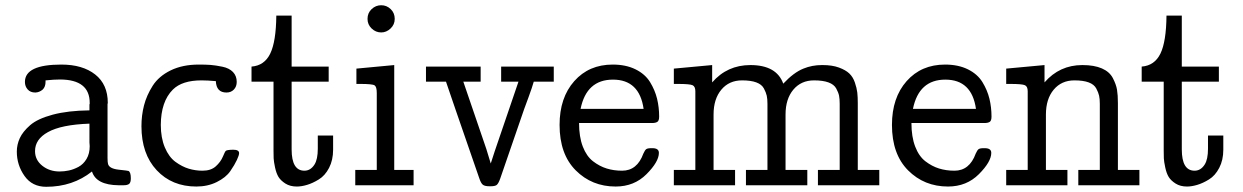

<svg xmlns="http://www.w3.org/2000/svg" viewBox="-20 -715 4797 741"><path d="M44.9 -129.9Q44.9 -156.7 56.4 -181.9Q67.9 -207 96.4 -231.9Q125 -256.8 183.6 -272.5Q242.2 -288.1 325.2 -289.1V-312L326.2 -314Q326.2 -315.9 326.2 -317.9Q326.2 -407.7 211.9 -408.2Q189 -408.2 155.8 -404.8Q155.8 -402.8 155.8 -401.4Q156.2 -379.9 144.5 -369.1Q131.8 -358.4 116.2 -357.9Q97.2 -357.9 86.7 -369.9Q76.2 -381.8 76.2 -398.9Q76.2 -465.8 216.8 -465.8Q298.8 -465.8 347.4 -427.5Q396 -389.2 396 -317.9Q396 -316.9 395.5 -315.4Q395 -314 395 -313V-105Q395 -88.9 397 -82Q401.9 -64 438.5 -60.1Q475.1 -56.2 476.1 -55.2Q484.9 -50.3 484.9 -26.9Q484.9 -10.7 478.5 -5.4Q472.2 0 456.1 0H438Q351.1 -1 335 -53.2Q260.7 5.9 158.2 5.9Q104 5.9 74.5 -36.1Q44.9 -78.1 44.9 -129.9ZM115.2 -131.8Q115.2 -97.7 143.1 -75.4Q170.9 -53.2 210 -53.2Q228 -53.2 246.1 -57.1Q264.2 -61 283 -71Q301.8 -81.1 314 -101.6Q326.2 -122.1 326.2 -150.9Q326.2 -153.8 325.7 -158.4Q325.2 -163.1 325.2 -165V-237.8Q216.3 -233.9 165 -205.1Q115.2 -177.7 115.2 -131.8Z M525.9 -228Q525.9 -270 535.9 -308.6Q545.9 -347.2 569.3 -384Q592.8 -420.9 638.7 -443.4Q684.6 -465.8 747.6 -465.8Q774.4 -465.8 793.2 -464.4Q812 -462.9 838.4 -457.5Q864.7 -452.1 879.2 -437Q893.6 -421.9 893.6 -398.9Q893.6 -380.9 882.6 -369.4Q871.6 -357.9 854 -357.9Q814.9 -357.9 813 -401.9Q780.8 -404.8 757.8 -404.8Q682.6 -404.8 647 -369.1Q601.1 -323.2 600.6 -232.9Q600.6 -183.1 616.2 -146Q631.8 -108.9 657.2 -90.3Q682.6 -71.8 708.3 -64Q733.9 -56.2 761.7 -56.2Q793.9 -56.2 812.7 -73Q831.5 -89.8 840.1 -110.4Q848.6 -130.9 851.6 -132.8Q855.5 -136.7 879.9 -137.2Q902.8 -137.2 902.8 -124Q902.8 -116.2 894.3 -97.7Q885.7 -79.1 868.7 -54.4Q851.6 -29.8 816.7 -12.5Q781.7 4.9 737.8 4.9Q643.6 4.9 584.7 -58.1Q525.9 -121.1 525.9 -228Z M950.7 -399.9V-458Q1000.5 -461.9 1022.9 -508.1Q1045.4 -554.2 1046.4 -654.8H1105.5V-458H1248.5V-399.9H1105.5V-138.2Q1105.5 -56.2 1154.8 -56.2Q1178.7 -56.2 1193.8 -80.1Q1206.5 -100.1 1206.5 -141.1Q1206.5 -142.6 1206.5 -144V-191.9H1265.6V-137.2Q1265.6 -97.2 1250 -67.1Q1234.4 -37.1 1210.4 -22.5Q1186.5 -7.8 1165 -1.5Q1143.6 4.9 1125.5 4.9Q1099.6 4.9 1081.5 -6.6Q1063.5 -18.1 1054.9 -32Q1046.4 -45.9 1041.5 -68.8Q1036.6 -91.8 1036.1 -104Q1035.6 -116.2 1035.6 -134.8V-399.9Z M1351.1 0V-59.1H1434.1V-356Q1434.1 -379.9 1425.8 -385.5Q1417.5 -391.1 1370.1 -391.1H1355.5V-450.2L1501.5 -463.9V-59.1H1576.2V0ZM1398.4 -642.1Q1398.4 -665 1414.3 -679.9Q1430.2 -694.8 1451.2 -694.8Q1472.2 -694.8 1487.8 -679.9Q1503.4 -665 1503.4 -642.1Q1503.4 -620.1 1487.3 -605Q1471.2 -589.8 1451.2 -589.8Q1430.2 -589.8 1414.3 -605Q1398.4 -620.1 1398.4 -642.1Z M1624 -399.9V-458H1835V-399.9H1768.1L1856.9 -140.1L1874 -84L1889.2 -130.9L1981 -399.9H1914.1V-458H2117.2V-399.9H2040Q2034.2 -378.9 2020 -340.3Q2005.9 -301.8 2002.9 -293.9L1910.2 -24.9Q1903.3 -5.9 1896.7 -1Q1890.1 3.9 1873 3.9H1869.1Q1851.1 3.9 1843.5 -2Q1835.9 -7.8 1829.1 -28.8L1738.8 -290Q1709 -376 1701.2 -399.9Z M2139.6 -232.9Q2139.6 -337.9 2196.3 -401.9Q2252.9 -465.8 2344.7 -465.8Q2395.5 -465.8 2432.6 -447.5Q2469.7 -429.2 2488.8 -398.2Q2507.8 -367.2 2515.9 -334Q2523.9 -300.8 2523.9 -265.1Q2523.9 -249 2516.8 -244.6Q2509.8 -240.2 2497.1 -240.2H2214.8Q2214.8 -187 2229.2 -149.4Q2243.7 -111.8 2268.8 -92.5Q2293.9 -73.2 2321.5 -64.7Q2349.1 -56.2 2380.9 -56.2Q2439 -56.2 2462.9 -122.1Q2468.8 -135.3 2473.9 -139.2Q2479 -143.1 2493.7 -143.1H2498Q2522.9 -143.1 2522.9 -125Q2522.9 -90.8 2475.3 -43Q2427.7 4.9 2356 4.9Q2264.2 4.9 2201.9 -57.6Q2139.6 -120.1 2139.6 -232.9ZM2220.7 -294.9H2463.9Q2447.8 -407.7 2345.7 -407.7Q2243.7 -407.7 2220.7 -294.9Z M2580.6 0V-59.1H2663.6V-362.8Q2663.6 -380.9 2653.1 -386Q2642.6 -391.1 2595.7 -391.1H2580.6V-450.2L2728.5 -463.9V-397Q2786.6 -463.9 2876 -463.9Q2977.1 -463.9 3002.9 -392.1Q3043 -435.1 3080.6 -450.2Q3113.8 -463.9 3152.3 -463.9Q3153.8 -463.9 3154.8 -463.9Q3191.9 -463.9 3217.8 -454.3Q3243.7 -444.8 3257.8 -431.4Q3272 -418 3279.3 -396.5Q3286.6 -375 3288.6 -357.9Q3290.5 -340.8 3290.5 -316.9V-59.1H3373.5V0H3136.7V-59.1H3220.7V-314Q3220.7 -333 3218.3 -345.5Q3215.8 -357.9 3207.3 -373.5Q3198.7 -389.2 3177.2 -397Q3155.8 -404.8 3121.6 -404.8Q3071.8 -404.8 3041.7 -368.9Q3011.7 -333 3011.7 -272.9V-59.1H3095.7V0H2858.9V-59.1H2941.9V-314Q2941.9 -333 2939.2 -345.5Q2936.5 -357.9 2928.2 -373.5Q2919.9 -389.2 2898.9 -397Q2877.9 -404.8 2843.8 -404.8Q2793.9 -404.8 2763.9 -368.9Q2733.9 -333 2733.9 -272.9V-59.1H2816.9V0Z M3422.4 -232.9Q3422.4 -337.9 3479 -401.9Q3535.6 -465.8 3627.4 -465.8Q3678.2 -465.8 3715.3 -447.5Q3752.4 -429.2 3771.5 -398.2Q3790.5 -367.2 3798.6 -334Q3806.6 -300.8 3806.6 -265.1Q3806.6 -249 3799.6 -244.6Q3792.5 -240.2 3779.8 -240.2H3497.6Q3497.6 -187 3512 -149.4Q3526.4 -111.8 3551.5 -92.5Q3576.7 -73.2 3604.2 -64.7Q3631.8 -56.2 3663.6 -56.2Q3721.7 -56.2 3745.6 -122.1Q3751.5 -135.3 3756.6 -139.2Q3761.7 -143.1 3776.4 -143.1H3780.8Q3805.7 -143.1 3805.7 -125Q3805.7 -90.8 3758.1 -43Q3710.4 4.9 3638.7 4.9Q3546.9 4.9 3484.6 -57.6Q3422.4 -120.1 3422.4 -232.9ZM3503.4 -294.9H3746.6Q3730.5 -407.7 3628.4 -407.7Q3526.4 -407.7 3503.4 -294.9Z M3863.3 0V-59.1H3946.3V-362.8Q3946.3 -380.9 3935.8 -386Q3925.3 -391.1 3878.4 -391.1H3863.3V-450.2L4011.2 -463.9V-397Q4069.3 -463.9 4157.2 -463.9Q4203.1 -463.9 4232.7 -450.9Q4262.2 -438 4274.9 -413.6Q4287.6 -389.2 4291 -368.7Q4294.4 -348.1 4294.4 -316.9V-59.1H4377.4V0H4141.6V-59.1H4224.6V-314Q4224.6 -333 4221.9 -345.5Q4219.2 -357.9 4210.9 -373.5Q4202.6 -389.2 4181.6 -397Q4160.6 -404.8 4126.5 -404.8Q4076.7 -404.8 4046.6 -368.9Q4016.6 -333 4016.6 -272.9V-59.1H4099.6V0Z M4386.2 -399.9V-458Q4436 -461.9 4458.5 -508.1Q4481 -554.2 4481.9 -654.8H4541V-458H4684.1V-399.9H4541V-138.2Q4541 -56.2 4590.3 -56.2Q4614.3 -56.2 4629.4 -80.1Q4642.1 -100.1 4642.1 -141.1Q4642.1 -142.6 4642.1 -144V-191.9H4701.2V-137.2Q4701.2 -97.2 4685.5 -67.1Q4669.9 -37.1 4646 -22.5Q4622.1 -7.8 4600.6 -1.5Q4579.1 4.9 4561 4.9Q4535.2 4.9 4517.1 -6.6Q4499 -18.1 4490.5 -32Q4481.9 -45.9 4477.1 -68.8Q4472.2 -91.8 4471.7 -104Q4471.2 -116.2 4471.2 -134.8V-399.9Z"/></svg>

Font: CMU Concrete
Style: Roman
Weight: 500
Version: Version 0.7.0